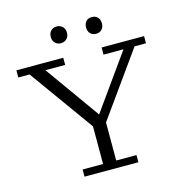

<svg xmlns="http://www.w3.org/2000/svg" viewBox="-123 -975 1038 1088"><g transform="rotate(-15 396.5 -431.5)"><path d="M512 -765Q491 -765 478.5 -778.5Q466 -792 466 -814Q466 -836 478.5 -849.5Q491 -863 512 -863Q534 -863 546.5 -849.5Q559 -836 559 -814Q559 -792 546.5 -778.5Q534 -765 512 -765ZM306 -765Q285 -765 272 -778.5Q259 -792 259 -814Q259 -836 272 -849.5Q285 -863 306 -863Q327 -863 340.5 -849.5Q354 -836 354 -814Q354 -792 340.5 -778.5Q327 -765 306 -765ZM239 0V-42H359V-263L88 -640H22V-682H297V-640H181L410 -319L639 -640H522V-682H771V-640H704L436 -265V-42H555V0Z"/></g></svg>

Font: Montagu Slab 16pt Light
Style: Regular
Weight: 300
Designer: Florian Karsten
Foundry: Florian Karsten
Version: Version 1.000; ttfautohint (v1.8.3)